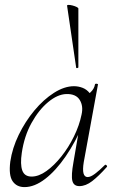

<svg xmlns="http://www.w3.org/2000/svg" viewBox="-20 -751 472 784"><path d="M80 13Q48 13 31.5 -11Q15 -35 22 -91Q30 -146 56.5 -200.5Q83 -255 120.5 -300Q158 -345 200.5 -372Q243 -399 282 -399Q300 -399 317 -392.5Q334 -386 346 -371Q358 -356 360 -332L322 -357Q333 -359 349 -373.5Q365 -388 368 -407Q370 -410 375.5 -409Q381 -408 380 -406L322 -89Q312 -28 338 -28Q350 -28 368 -41.5Q386 -55 408 -77Q411 -80 415 -76Q419 -72 416 -69Q383 -32 356.5 -11.5Q330 9 304 9Q281 9 275.5 -12.5Q270 -34 280 -89L304 -229L320 -246Q289 -172 248.5 -113Q208 -54 164.5 -20.5Q121 13 80 13ZM109 -30Q138 -30 169.5 -52.5Q201 -75 230.5 -112Q260 -149 282 -194Q304 -239 313 -283Q321 -318 305.5 -343Q290 -368 251 -367Q215 -366 176.5 -334Q138 -302 108.5 -248.5Q79 -195 69 -127Q62 -80 71 -55Q80 -30 109 -30ZM291 -475 254 -727Q253 -731 260 -731Q267 -731 276.5 -728.5Q286 -726 293 -722.5Q300 -719 300 -716V-476Q300 -474 295.5 -473Q291 -472 291 -475Z"/></svg>

Font: Cormorant Garamond Light
Style: Italic
Weight: 300
Italic angle: -10°
Designer: Christian Thalmann (Catharsis Fonts)
Foundry: Catharsis Fonts
Version: Version 4.001